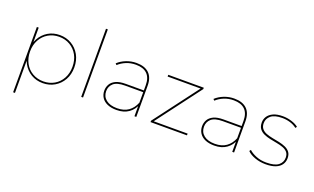

<svg xmlns="http://www.w3.org/2000/svg" viewBox="-95 -1256 3212 1965"><g transform="rotate(20 1511.5 -274.0)"><path d="M366 3Q295 3 239 -30.5Q183 -64 150.5 -123Q118 -182 118 -258Q118 -335 150.5 -394Q183 -453 239 -486.5Q295 -520 366 -520Q437 -520 494 -486.5Q551 -453 584 -394Q617 -335 617 -258Q617 -182 584 -123Q551 -64 494 -30.5Q437 3 366 3ZM115 194V-517H135V-327L125 -257L135 -187V194ZM366 -16Q432 -16 484.5 -46.5Q537 -77 567 -132Q597 -187 597 -258Q597 -330 567 -384.5Q537 -439 484.5 -470Q432 -501 366 -501Q300 -501 247.5 -470Q195 -439 165 -384.5Q135 -330 135 -258Q135 -187 165 -132Q195 -77 247.5 -46.5Q300 -16 366 -16Z M786 0V-742H806V0Z M1366 0V-123V-140V-338Q1366 -419 1324 -460Q1282 -501 1202 -501Q1144 -501 1096 -481Q1048 -461 1014 -429L1000 -443Q1037 -478 1090 -499Q1143 -520 1201 -520Q1291 -520 1338.5 -474Q1386 -428 1386 -339V0ZM1169 3Q1111 3 1070 -15Q1029 -33 1007.5 -66Q986 -99 986 -142Q986 -179 1003.5 -210.5Q1021 -242 1061 -261.5Q1101 -281 1170 -281H1377V-262H1169Q1081 -262 1043.5 -228.5Q1006 -195 1006 -143Q1006 -85 1049 -50.5Q1092 -16 1169 -16Q1244 -16 1292.5 -50.5Q1341 -85 1366 -148L1376 -135Q1355 -73 1302.5 -35Q1250 3 1169 3Z M1541 0V-15L1910 -504L1918 -498H1546V-517H1933V-502L1564 -13L1552 -19H1938V0Z M2431 0V-123V-140V-338Q2431 -419 2389 -460Q2347 -501 2267 -501Q2209 -501 2161 -481Q2113 -461 2079 -429L2065 -443Q2102 -478 2155 -499Q2208 -520 2266 -520Q2356 -520 2403.5 -474Q2451 -428 2451 -339V0ZM2234 3Q2176 3 2135 -15Q2094 -33 2072.5 -66Q2051 -99 2051 -142Q2051 -179 2068.5 -210.5Q2086 -242 2126 -261.5Q2166 -281 2235 -281H2442V-262H2234Q2146 -262 2108.5 -228.5Q2071 -195 2071 -143Q2071 -85 2114 -50.5Q2157 -16 2234 -16Q2309 -16 2357.5 -50.5Q2406 -85 2431 -148L2441 -135Q2420 -73 2367.5 -35Q2315 3 2234 3Z M2794 3Q2731 3 2676 -17Q2621 -37 2592 -68L2604 -84Q2632 -57 2682 -36.5Q2732 -16 2794 -16Q2886 -16 2926 -48Q2966 -80 2966 -131Q2966 -168 2947 -189.5Q2928 -211 2896.5 -222.5Q2865 -234 2827 -241Q2789 -248 2751 -256Q2713 -264 2681.5 -278.5Q2650 -293 2631 -318.5Q2612 -344 2612 -387Q2612 -422 2631 -452Q2650 -482 2690.5 -501Q2731 -520 2795 -520Q2843 -520 2890 -505.5Q2937 -491 2966 -467L2954 -451Q2923 -476 2881 -488.5Q2839 -501 2795 -501Q2710 -501 2671.5 -468Q2633 -435 2633 -387Q2633 -349 2652 -326.5Q2671 -304 2702.5 -292Q2734 -280 2772 -273Q2810 -266 2847.5 -258Q2885 -250 2916.5 -236Q2948 -222 2967 -197.5Q2986 -173 2986 -131Q2986 -92 2965 -61.5Q2944 -31 2901.5 -14Q2859 3 2794 3Z"/></g></svg>

Font: Montserrat Thin Thin
Style: Regular
Weight: 250
Version: Version 9.000